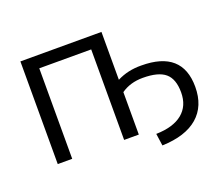

<svg xmlns="http://www.w3.org/2000/svg" viewBox="-104 -673 1061 913"><g transform="rotate(-20 427.0 -217.0)"><path d="M485.4 -519.5V-277.3Q541 -305.7 608.4 -304.7Q815.4 -304.7 815.4 -122.1Q815.4 -24.4 753.4 29.3Q691.4 83 573.2 86.9L564.5 25.4Q651.4 23.4 697.3 -14.2Q743.2 -51.8 743.2 -120.1Q743.2 -187.5 708.5 -217.3Q673.8 -247.1 594.7 -247.1Q531.2 -247.1 485.4 -214.8V0H411.1V-458H148.4V0H75.2V-519.5Z"/></g></svg>

Font: Mgen+ 1c regular
Style: Regular
Weight: 400
Designer: [Source Han Sans]
Ryoko NISHIZUKA  (kana & ideographs); Paul D. Hunt (Latin, Greek & Cyrillic); Wenlong ZHANG  (bopomofo
Version: Version 1.059.20150602